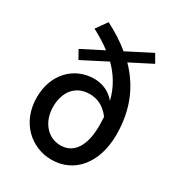

<svg xmlns="http://www.w3.org/2000/svg" viewBox="-196 -951 1009 1090"><g transform="rotate(30 309.0 -405.5)"><path d="M206 -128C180 -157 163 -200 163 -252C163 -351 217 -418 307 -418C353 -418 399 -403 442 -347C443 -328 444 -308 444 -287C444 -224 432 -172 409 -137C387 -102 353 -82 308 -82C269 -82 232 -98 206 -128ZM432 -765 352 -724C304 -764 250 -797 196 -825L145 -753C188 -730 228 -706 263 -679L124 -608L155 -553L235 -594L315 -635C367 -583 406 -522 426 -441C390 -486 339 -506 287 -506C160 -506 56 -408 56 -252C56 -87 173 14 304 14C456 14 554 -111 554 -293C554 -467 491 -589 402 -680L543 -752L512 -806Z"/></g></svg>

Font: GenSekiGothic2 TW M
Style: Regular
Weight: 500
Version: Version 2.100;PS 2.1;hotconv 16.6.51;makeotf.lib2.5.65220 DE